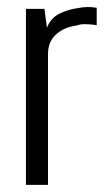

<svg xmlns="http://www.w3.org/2000/svg" viewBox="-20 -520 293 540"><path d="M53 0V-495H105L112 -442Q123 -470 148 -482Q173 -494 198 -497Q226 -503 252 -498V-449Q248 -450 238 -451Q228 -452 216.5 -452Q205 -452 195 -448Q161 -444 138 -423.5Q115 -403 115 -368V0Z"/></svg>

Font: Alumni Sans
Style: Regular
Weight: 400
Designer: Robert E. Leuschke
Foundry: Robert E. Leuschke
Version: Version 1.018